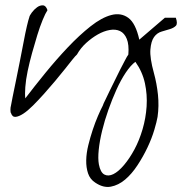

<svg xmlns="http://www.w3.org/2000/svg" viewBox="-20 -395 698 736"><path d="M374 10Q376 3 384 -12.5Q392 -28 401 -48L441 -129Q451 -148 459 -163.5Q467 -179 472 -186Q475 -224 466 -246Q457 -268 440 -276Q423 -284 400.5 -280Q378 -276 355 -263Q332 -250 310.5 -230.5Q289 -211 275 -186Q270 -182 258 -167Q246 -152 229 -130.5Q212 -109 191 -84Q170 -59 148.5 -35Q127 -11 106.5 9.5Q86 30 69 41Q52 52 39.5 53Q27 54 22 38Q21 38 20.5 34Q20 30 20 25.5Q20 21 20.5 17Q21 13 22 10Q23 2 28.5 -24Q34 -50 41 -85Q48 -120 56 -159.5Q64 -199 70.5 -234Q77 -269 83 -294.5Q89 -320 92 -328Q93 -335 102 -347Q111 -359 122 -367Q133 -375 144.5 -374.5Q156 -374 162 -356Q154 -344 143.5 -318.5Q133 -293 123 -260.5Q113 -228 103 -192Q93 -156 86 -122.5Q79 -89 77 -61Q75 -33 77 -18Q112 -64 154 -115.5Q196 -167 240 -213.5Q284 -260 327 -294Q370 -328 407 -337.5Q444 -347 472 -326.5Q500 -306 514 -243L612 -327H654Q662 -304 654 -296Q646 -288 631.5 -283.5Q617 -279 599.5 -274Q582 -269 570.5 -253Q559 -237 556.5 -205Q554 -173 570 -115Q581 -75 585.5 -32Q590 11 584 53Q581 71 571.5 103Q562 135 545.5 170Q529 205 507 238.5Q485 272 459.5 293.5Q434 315 405 320.5Q376 326 345 305Q325 292 317.5 269.5Q310 247 310.5 219.5Q311 192 318.5 161.5Q326 131 335.5 102.5Q345 74 355.5 49.5Q366 25 374 10ZM499 -158Q481 -145 462 -116.5Q443 -88 426.5 -51.5Q410 -15 395.5 26Q381 67 371.5 106Q362 145 358.5 179Q355 213 359 235Q365 266 380 274Q395 282 414.5 272.5Q434 263 455.5 237.5Q477 212 495.5 177.5Q514 143 526.5 100.5Q539 58 542 13Q545 -32 535.5 -76Q526 -120 499 -158Z"/></svg>

Font: Liu Jian Mao Cao
Style: Regular
Weight: 400
Designer: ZhongQi
Foundry: ZhongQi
Version: Version 1.001